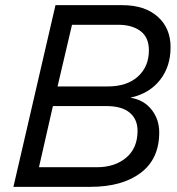

<svg xmlns="http://www.w3.org/2000/svg" viewBox="-20 -724 687 744"><path d="M32 0 195 -704H454Q541 -704 591 -659.5Q641 -615 641 -541Q641 -466 600 -414Q559 -362 487 -346V-345Q537 -337 567 -299.5Q597 -262 597 -211Q597 -108 525 -54Q453 0 331 0ZM397 -389Q472 -389 514.5 -427.5Q557 -466 557 -529Q557 -579 524.5 -603.5Q492 -628 438 -628H259L203 -389ZM355 -76Q425 -76 469 -113Q513 -150 513 -217Q513 -262 482.5 -287.5Q452 -313 392 -313H185L131 -76Z"/></svg>

Font: CBA Beacon Sans
Style: Italic
Weight: 400
Italic angle: -13°
Designer: Wei Huang
Foundry: Wei Huang
Version: Version 1.002